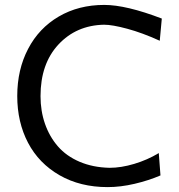

<svg xmlns="http://www.w3.org/2000/svg" viewBox="-20 -746 725 777"><path d="M415.5 11.2Q304.7 11.2 220.9 -36.9Q137.2 -85 93.5 -168.2Q49.8 -251.5 49.8 -357.4Q49.8 -464.4 93.8 -548.3Q137.7 -632.3 218 -679.2Q298.3 -726.1 401.9 -726.1Q490.7 -726.1 634.8 -670.9L626.5 -581.1Q555.7 -613.3 495.1 -629.6Q434.6 -646 400.9 -646Q288.6 -643.6 216.3 -565.7Q144 -487.8 144 -356.9Q144 -296.9 162.1 -244.9Q180.2 -192.9 214.4 -153.6Q248.5 -114.3 302.2 -91.3Q356 -68.4 423.3 -66.9Q470.2 -66.9 523.2 -82.8Q576.2 -98.6 622.6 -126.5L629.4 -36.1Q582 -15.6 524.9 -2.2Q467.8 11.2 415.5 11.2Z"/></svg>

Font: Commissioner Flair
Style: Regular
Weight: 400
Designer: Kostas Bartsokas
Foundry: Kostas Bartsokas
Version: Version 1.000